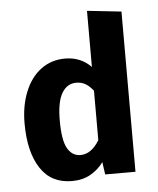

<svg xmlns="http://www.w3.org/2000/svg" viewBox="-45 -578 516 629"><g transform="rotate(-5 213.0 -263.5)"><path d="M376.5 -526.9V0H276.9L271 -41Q253.9 -17.1 227.8 -2.4Q201.7 12.2 167 12.2Q98.6 12.2 63.5 -41.7Q28.3 -95.7 28.3 -189.5Q28.3 -247.6 46.9 -293.2Q65.4 -338.9 99.4 -364.3Q133.3 -389.6 178.7 -389.6Q230 -389.6 264.2 -354.5V-539.1ZM144 -189Q144 -123.5 159.4 -96.9Q174.8 -70.3 202.1 -70.3Q237.8 -70.3 264.2 -113.8V-276.4Q252 -292 238.8 -299.8Q225.6 -307.6 208.5 -307.6Q178.2 -307.6 161.1 -278.8Q144 -250 144 -189Z"/></g></svg>

Font: Amiri Typewriter
Style: Bold
Weight: 700
Monospace: yes
Designer: Khaled Hosny
Version: Version 1.1